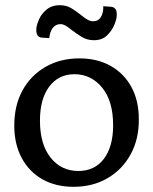

<svg xmlns="http://www.w3.org/2000/svg" viewBox="-20 -785 590 740"><path d="M263 -65Q195 -65 143.5 -94Q92 -123 63.5 -176.5Q35 -230 35 -301Q35 -378 66.5 -436Q98 -494 155 -527Q212 -560 286 -560Q355 -560 406.5 -531Q458 -502 486.5 -449.5Q515 -397 515 -326Q516 -250 484 -191Q452 -132 395 -98.5Q338 -65 263 -65ZM282 -126Q345 -126 380.5 -173Q416 -220 416 -302Q416 -396 373.5 -447.5Q331 -499 267 -499Q206 -499 170 -451.5Q134 -404 134 -320Q134 -229 175 -177.5Q216 -126 282 -126ZM407 -759Q432 -757 430 -726Q430 -712 420.5 -689Q411 -666 392 -648Q373 -630 342 -630Q316 -630 295.5 -642.5Q275 -655 258 -668Q241 -682 231.5 -687Q222 -692 213 -692Q195 -692 183.5 -677.5Q172 -663 170 -638L142 -640Q118 -641 120 -674Q121 -689 130.5 -710.5Q140 -732 160 -748.5Q180 -765 210 -765Q236 -765 255.5 -753Q275 -741 291 -728Q308 -714 318.5 -708.5Q329 -703 339 -703Q359 -703 369 -719.5Q379 -736 378 -761Z"/></svg>

Font: Gowun Batang
Style: Bold
Weight: 700
Designer: Yanghee Ryu
Foundry: Yanghee Ryu
Version: Version 2.000